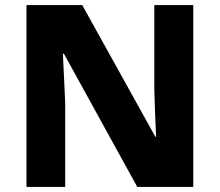

<svg xmlns="http://www.w3.org/2000/svg" viewBox="-20 -734 863 754"><path d="M739 0H519L231 -523H227Q229 -480 231.5 -427.5Q234 -375 236 -330V0H84V-714H303L590 -197H593Q591 -240 589 -289.5Q587 -339 586 -383V-714H739Z"/></svg>

Font: Noto Sans Gurmukhi UI ExtraBold
Style: Regular
Weight: 800
Designer: Jelle Bosma - Monotype Design Team
Foundry: Monotype Imaging Inc.
Version: Version 2.004; ttfautohint (v1.8.4.7-5d5b)